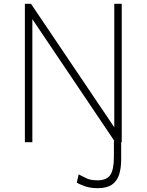

<svg xmlns="http://www.w3.org/2000/svg" viewBox="-20 -743 766 1003"><path d="M577 -723H616V0H582L149 -643V0H110V-723H142L577 -78ZM613 90Q613 136 602 169.8Q591 203.5 564.5 221.8Q538 240 491 240Q448.5 240 417.5 227.8Q386.5 215.5 381 211L391 168Q407.5 175.5 429.2 187.2Q451 199 489 199Q536.5 199 555.8 171.5Q575 144 575 76V-7H613Z"/></svg>

Font: Public Sans Thin
Style: Regular
Weight: 100
Designer: The Public Sans project authors (U.S. Web Design System). Libre Franklin designed by Pablo Impallari and Rodrigo Fuenzal
Version: Version 1.008